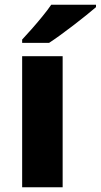

<svg xmlns="http://www.w3.org/2000/svg" viewBox="-20 -786 423 806"><path d="M243 0H73V-550H243ZM383 -756Q367 -742 342 -722Q317 -702 288.5 -680Q260 -658 233 -638.5Q206 -619 186 -606H73V-620Q90 -638 112.5 -663.5Q135 -689 157.5 -716.5Q180 -744 195 -766H383Z"/></svg>

Font: Noto Sans Thaana ExtraBold
Style: Regular
Weight: 800
Designer: David Williams
Foundry: Google Inc.
Version: Version 3.001; ttfautohint (v1.8.4.7-5d5b)